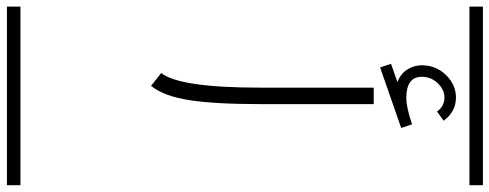

<svg xmlns="http://www.w3.org/2000/svg" viewBox="-462 -548 1453 570"><g transform="rotate(90 265.0 -263.5)"><path d="M338.9 -853.5 311.5 -834Q295.9 -856 270 -856Q247.1 -856 227.8 -836.2Q208.5 -816.4 208.5 -788.6Q208.5 -742.7 271.5 -742.7Q298.8 -742.7 349.6 -759.8L360.4 -727.5L180.7 -665L169.9 -697.3L224.1 -716.3Q199.7 -725.6 187 -745.4Q174.3 -765.1 174.3 -788.6Q174.3 -830.6 203.1 -860.4Q231.9 -890.1 270 -890.1Q312.5 -890.1 338.9 -853.5ZM235.4 15.1 197.3 -15.1Q240.7 -69.8 240.7 -309.6V-646H289.6V-309.6Q289.6 -174.3 277.8 -98.6Q266.1 -22.9 235.4 15.1ZM0 402.8H530.3V442.9H0ZM0 -970.2H530.3V-930.2H0Z"/></g></svg>

Font: AzarMehrMSRS1
Style: Regular
Weight: 1
Designer: Amin Abedi
Version: Version 1.00